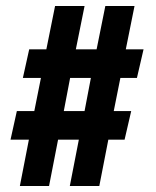

<svg xmlns="http://www.w3.org/2000/svg" viewBox="-20 -669 518 638"><path d="M242 -205H173L143 -51H46L76 -205H15L36 -300H94L116 -410H56L77 -505H134L163 -649H261L232 -505H301L330 -649H427L398 -505H457L435 -410H380L358 -300H416L394 -205H340L310 -51H212ZM192 -300H261L282 -410H213Z"/></svg>

Font: PT Sans Narrow
Style: Bold
Weight: 700
Width: 3
Designer: A.Korolkova, O.Umpeleva, V.Yefimov
Foundry: ParaType Ltd
Version: Version 2.003W OFL